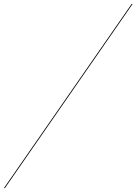

<svg xmlns="http://www.w3.org/2000/svg" viewBox="-50 -800 690 970"><path d="M615 -780H620L-25 150H-30Z"/></svg>

Font: Bodoni* 48pt
Style: Bold Italic
Weight: 700
Italic angle: -13°
Version: Version 2.3